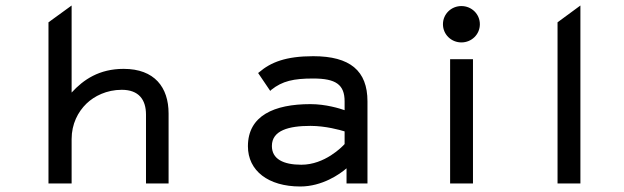

<svg xmlns="http://www.w3.org/2000/svg" viewBox="-20 -666 2264 697"><path d="M592 -254C592 -349 541 -416 429 -416C340 -416 283 -377 240 -330V-646L156 -585V0H240V-161C240 -216 263 -260 294 -290C322 -317 367 -340 422 -340C484 -340 510 -304 510 -250V0H592Z M917 -401 961 -336 965 -340C1005 -372 1046 -381 1117 -381C1199 -381 1231 -359 1231 -298V-266C1214 -272 1163 -288 1107 -288C975 -288 880 -246 880 -135C880 -46 954 11 1070 11C1150 11 1214 -34 1238 -55V0H1314V-298C1314 -409 1251 -462 1117 -462C1018 -462 963 -440 921 -404ZM967 -136C967 -193 1029 -209 1107 -209C1162 -209 1215 -194 1231 -189V-143C1222 -133 1159 -68 1074 -68C1008 -68 967 -89 967 -136Z M1655 -512C1692 -512 1722 -541 1722 -578C1722 -615 1692 -644 1655 -644C1618 -644 1588 -615 1588 -578C1588 -541 1618 -512 1655 -512ZM1697 -451H1614V0H1697Z M2087 0V-646L2004 -585V0Z"/></svg>

Font: Charger Monospace
Style: Regular
Weight: 400
Designer: Jasper
Foundry: Cannot Into Space Fonts
Version: Version 0.980